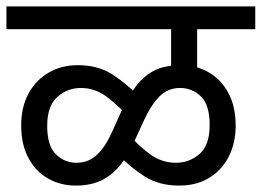

<svg xmlns="http://www.w3.org/2000/svg" viewBox="-20 -642 815 598"><path d="M0 -551V-622H775V-551H594V-399H513V-551ZM386 -272Q344 -318 309 -343Q274 -368 232 -368Q190 -368 158.5 -340Q127 -312 127 -250Q127 -188 154 -161.5Q181 -135 218 -135Q244 -135 264 -146.5Q284 -158 301 -181.5Q318 -205 333 -240L355 -289Q376 -335 396.5 -364Q417 -393 439.5 -409.5Q462 -426 487.5 -432.5Q513 -439 543 -439Q591 -439 629.5 -417Q668 -395 691 -353Q714 -311 714 -250Q714 -197 692.5 -154.5Q671 -112 631.5 -88Q592 -64 538 -64Q475 -64 430.5 -92.5Q386 -121 340 -167L374 -230Q415 -184 450.5 -159.5Q486 -135 528 -135Q570 -135 601.5 -162.5Q633 -190 633 -252Q633 -316 605.5 -342Q578 -368 541 -368Q503 -368 476.5 -341.5Q450 -315 426 -262L404 -214Q385 -169 364 -140Q343 -111 320 -94.5Q297 -78 271.5 -71Q246 -64 216 -64Q169 -64 130.5 -85.5Q92 -107 69 -149Q46 -191 46 -252Q46 -308 68.5 -350Q91 -392 131 -415.5Q171 -439 222 -439Q285 -439 329.5 -410.5Q374 -382 420 -335Z"/></svg>

Font: Noto Sans Devanagari
Style: Regular
Weight: 400
Designer: Jelle Bosma - Monotype Design Team
Foundry: Monotype Imaging Inc.
Version: Version 2.003